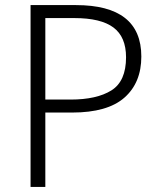

<svg xmlns="http://www.w3.org/2000/svg" viewBox="-20 -827 629 754"><path d="M278 -807Q535 -807 535 -605Q535 -502 468.5 -443.5Q402 -385 263 -385H158V-93H100V-807ZM272 -756H158V-436H257Q360 -436 417.5 -472Q475 -508 475 -602Q475 -682 425.5 -719Q376 -756 272 -756Z"/></svg>

Font: Noto Sans Kannada UI Light
Style: Regular
Weight: 300
Designer: Jelle Bosma - Monotype Design Team
Foundry: Monotype Imaging Inc.
Version: Version 2.005; ttfautohint (v1.8.4.7-5d5b)